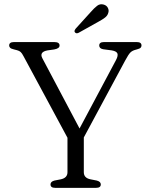

<svg xmlns="http://www.w3.org/2000/svg" viewBox="-20 -902 720 922"><path d="M464 -16.5Q464 0 442 0H244.5Q222.5 0 222.5 -16.5Q222.5 -30 241.5 -35L272.5 -41Q304 -48 304 -75V-240.5L93 -632Q85.5 -646.5 79.2 -652.2Q73 -658 61.5 -661L46 -665Q33 -668 28.5 -672.8Q24 -677.5 24 -683.5Q24 -700 47 -700H241Q266 -700 266 -683.5Q266 -669 240 -664.5L208 -660Q168 -652.5 183 -623L362 -285L537 -613.5Q548 -634.5 543.8 -645.2Q539.5 -656 517 -660L475.5 -665.5Q456.5 -669 456.5 -683.5Q456.5 -700 479 -700H637Q659.5 -700 659.5 -683.5Q659.5 -677.5 655.5 -673Q651.5 -668.5 638 -665L631 -663Q615.5 -659 606.2 -650Q597 -641 581.5 -612L382.5 -242V-75Q382.5 -47.5 414 -41L444.5 -35Q464 -30 464 -16.5ZM415.5 -844Q432.5 -863.5 446.5 -874.2Q460.5 -885 478 -880Q492 -876 498 -864.2Q504 -852.5 500 -840.5Q496.5 -827 484.5 -817.8Q472.5 -808.5 455 -799L357.5 -744.5Q346.5 -739 340 -746.5Q336.5 -750.5 338.2 -755.2Q340 -760 343.5 -764.5Z"/></svg>

Font: Fraunces 9pt S050 Light
Style: Regular
Weight: 300
Version: Version 1.000; ttfautohint (v1.8.3)